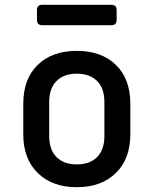

<svg xmlns="http://www.w3.org/2000/svg" viewBox="-20 -771 640 800"><path d="M300 9Q198 9 137.5 -50Q77 -109 77 -211V-339Q77 -442 137 -500.5Q197 -559 300 -559Q403 -559 463 -500.5Q523 -442 523 -339V-211Q523 -109 462.5 -50Q402 9 300 9ZM300 -86Q354 -86 384.5 -116.5Q415 -147 415 -204V-346Q415 -403 384.5 -433.5Q354 -464 300 -464Q246 -464 215.5 -433.5Q185 -403 185 -346V-204Q185 -147 215.5 -116.5Q246 -86 300 -86ZM156 -666Q134 -666 134 -688V-729Q134 -751 156 -751H444Q466 -751 466 -729V-688Q466 -666 444 -666Z"/></svg>

Font: Pitagon Sans Mono SemiBold
Style: Regular
Weight: 600
Monospace: yes
Designer: Travis Tran
Foundry: Pitagon
Version: Version 1.001; ttfautohint (v1.8.4.7-5d5b);gftools[0.9.26]